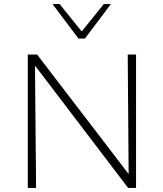

<svg xmlns="http://www.w3.org/2000/svg" viewBox="-20 -927 805 947"><path d="M117 0V-658H152L158 0ZM632 0H612L134 -628V-658H163L631 -47ZM651 -658V0H615L610 -658ZM367 -737 376 -763 492 -907H527L399 -737ZM367 -737 239 -907H274L391 -762L399 -737Z"/></svg>

Font: Ysabeau Office ExtraLight
Style: Regular
Weight: 250
Designer: Christian Thalmann (Catharsis Fonts)
Version: Version 2.001;gftools[0.9.30]; featfreeze: tnum,lnum,ss02